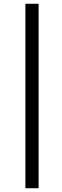

<svg xmlns="http://www.w3.org/2000/svg" viewBox="-20 -766 332 1020"><path d="M115 234V-746H185V234Z"/></svg>

Font: Source Serif 4 Medium
Style: Italic
Weight: 500
Italic angle: -12°
Designer: Frank Grießhammer
Foundry: Adobe Systems Incorporated
Version: Version 4.004;hotconv 1.0.116;makeotfexe 2.5.65601